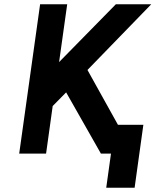

<svg xmlns="http://www.w3.org/2000/svg" viewBox="-20 -720 729 900"><path d="M70 0H196L227 -223L290 -287L453 0H608L390 -392L689 -700H523L257 -429L295 -700H168ZM478 160H611L652 -135H519Z"/></svg>

Font: Unageo
Style: Bold-Italic
Weight: 700
Designer: Richard Sepsi
Foundry: Richard Sepsi
Version: Version 2.000